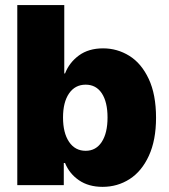

<svg xmlns="http://www.w3.org/2000/svg" viewBox="-20 -727 665 754"><path d="M47.9 -707H232.4V-438.5H235.4Q252 -481.4 290 -509.3Q328.1 -537.1 384.8 -537.1Q440.4 -537.1 487.8 -507.8Q535.2 -478.5 564 -417.2Q592.8 -356 592.8 -264.6Q592.8 -176.8 564.7 -115.5Q536.6 -54.2 489 -23.7Q441.4 6.8 382.8 6.8Q328.1 6.8 290.3 -19Q252.4 -44.9 235.4 -86.9H230.5V0H47.9ZM316.4 -134.8Q356.9 -134.8 379.6 -169.7Q402.3 -204.6 402.3 -265.6Q402.3 -326.2 379.9 -360.4Q357.4 -394.5 316.4 -394.5Q274.9 -394.5 251.2 -360.1Q227.5 -325.7 227.5 -265.6Q227.5 -205.1 251.2 -169.9Q274.9 -134.8 316.4 -134.8Z"/></svg>

Font: Pretendard Std Black
Style: Regular
Weight: 900
Designer: Base glyphs from Inter by Rasmus Andersson; Hangeul glyphs from Noto Sans CJK(Source Han Sans) by Jang Soo-young and Kan
Foundry: Kil Hyung-jin
Version: Version 1.309